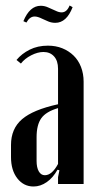

<svg xmlns="http://www.w3.org/2000/svg" viewBox="-20 -669 349 698"><path d="M20 -142Q20 -201 60 -235.5Q100 -270 191 -290V-419Q191 -448 176.5 -464Q162 -480 138 -480Q117 -480 93.5 -468Q70 -456 56 -438L40 -451Q59 -474 88 -488.5Q117 -503 154 -503Q183 -503 206.5 -493.5Q230 -484 247.5 -467Q265 -450 274.5 -425.5Q284 -401 284 -372V0H191V-25L196 -50L189 -52Q173 -23 150 -7Q127 9 102 9Q66 9 43 -20.5Q20 -50 20 -98ZM143 -32Q169 -32 191 -73V-276Q147 -263 130 -239Q113 -215 113 -170V-84Q113 -60 121 -46Q129 -32 143 -32ZM76 -587 65 -592Q88 -648 128 -648Q142 -648 155 -642L182 -630Q194 -624 204 -624Q223 -624 233 -649L244 -643Q222 -586 181 -586Q165 -586 151 -593L133 -601Q117 -609 106 -609Q88 -609 76 -587Z"/></svg>

Font: Moniqa Narrow Heading
Style: Bold
Weight: 700
Width: 4
Designer: Rajesh Rajput
Foundry: Rajesh Rajput
Version: Version 1.000